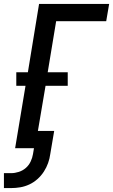

<svg xmlns="http://www.w3.org/2000/svg" viewBox="-43 -755 576 978"><path d="M-23 203V127H14Q33 127 53 120.5Q73 114 88.5 100.5Q104 87 113 68Q122 49 125 30L130 0H34L87 -318H40V-387H99L156 -735H513L498 -647H243L200 -387H302V-318H189L150 -88H233L213 30Q210 53 202 75.5Q194 98 180.5 119Q167 140 148 157Q129 174 106.5 184.5Q84 195 60.5 199Q37 203 14 203Z"/></svg>

Font: Iosevka SS04 Semibold Oblique
Style: Regular
Weight: 600
Italic angle: -9°
Monospace: yes
Designer: Belleve Invis
Foundry: Belleve Invis
Version: Version 19.0.0; ttfautohint (v1.8.4)